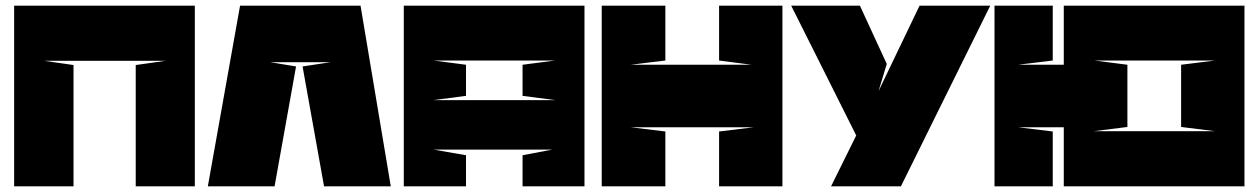

<svg xmlns="http://www.w3.org/2000/svg" viewBox="-20 -659 4452 679"><path d="M136 -444 240 -429V0H30V-639H669V0H460V-429L566 -444H136Z M936 -439 1027 -424 951 0H715L829 -639H1255L1362 0H1126L1050 -424L1149 -439H936Z M1628 -430V-320L1513 -305H1943L1828 -320V-430L1943 -445H1513ZM2047 -639V0H1828V-110L1933 -130H1513L1628 -110V0H1408V-639Z M2108 -639H2333V-445L2210 -430H2638L2523 -445V-639H2747V0H2523V-194L2646 -209H2210L2333 -194V0H2108V-639Z M3166 0H2919L3008 -180L2778 -639H3021L3116 -433L3087 -337L3232 -639H3482Z M3742 0V-209H3580L3703 -194V0H3497V-639H3703V-445L3580 -430H3742V-639H4381V0ZM3967 -430V-210L3848 -195H4277L4157 -210V-430L4277 -445H3850Z"/></svg>

Font: Banana Brick
Style: Regular
Weight: 400
Designer: artmaker
Foundry: artmaker
Version: Version 4.000 2011 initial release